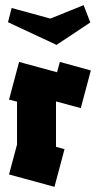

<svg xmlns="http://www.w3.org/2000/svg" viewBox="-20 -724 382 744"><path d="M191 0 15 -48 46 -164V-330L15 -338L54 -484L201 -444L212 -484L332 -451L293 -305L197 -331V-155L230 -146ZM25 -693 175 -652 304 -704 330 -637 199 -550 11 -638Z"/></svg>

Font: Blaka Ink
Style: Regular
Weight: 400
Designer: Mohamed Gaber
Foundry: Kief Type Foundry
Version: Version 1.003; ttfautohint (v1.8.4.7-5d5b)